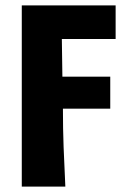

<svg xmlns="http://www.w3.org/2000/svg" viewBox="-20 -518 476 714"><path d="M61 176V-498H410V-373H210L212 -233H390V-114H214Q214 -40 216.5 28.5Q219 97 223 176Z"/></svg>

Font: Source Sans 3 ExtraBold
Style: Regular
Weight: 800
Designer: Paul D. Hunt
Foundry: Adobe
Version: Version 3.052;hotconv 1.1.0;makeotfexe 2.6.0